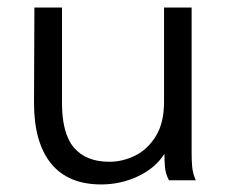

<svg xmlns="http://www.w3.org/2000/svg" viewBox="-20 -477 603 508"><path d="M248 11Q160 11 115 -44.5Q70 -100 70 -205L71 -457H144V-205Q144 -123 176 -86Q208 -49 269 -49Q305 -49 338 -65.5Q371 -82 392.5 -117Q414 -152 414 -207V-457H487V-71Q487 -53 488.5 -35.5Q490 -18 498 0H427Q418 -17 416.5 -35Q415 -53 415 -70Q391 -32 345 -10.5Q299 11 248 11Z"/></svg>

Font: Inconsolata SemiExpanded
Style: Regular
Weight: 400
Width: 6
Monospace: yes
Designer: Raph Levien, Cyreal, Brenton Simpson
Foundry: Raph Levien, Cyreal, Google
Version: Version 3.100; ttfautohint (v1.8.4.7-5d5b)